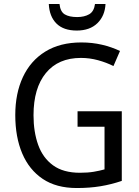

<svg xmlns="http://www.w3.org/2000/svg" viewBox="-20 -938 701 968"><path d="M371 -377H594V-26Q541 -8 486.5 1Q432 10 367 10Q264 10 195.5 -36Q127 -82 92 -164.5Q57 -247 57 -358Q57 -467 95.5 -549.5Q134 -632 208.5 -678Q283 -724 390 -724Q445 -724 494 -712.5Q543 -701 585 -681L552 -605Q516 -623 474 -634.5Q432 -646 388 -646Q274 -646 211.5 -570Q149 -494 149 -357Q149 -273 172.5 -207.5Q196 -142 247.5 -104.5Q299 -67 383 -67Q423 -67 452.5 -72Q482 -77 507 -84V-299H371ZM512 -918Q509 -858 471 -821Q433 -784 367 -784Q300 -784 264.5 -819.5Q229 -855 226 -918H280Q284 -879 306.5 -865.5Q329 -852 369 -852Q405 -852 429.5 -866Q454 -880 459 -918Z"/></svg>

Font: Noto Sans Gujarati SemiCondensed
Style: Regular
Weight: 400
Width: 4
Designer: Jelle Bosma - Monotype Design Team, Universal Thirst
Foundry: Monotype Imaging Inc.
Version: Version 2.106; ttfautohint (v1.8.4.7-5d5b)